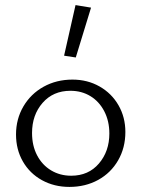

<svg xmlns="http://www.w3.org/2000/svg" viewBox="-20 -731 557 755"><path d="M232 -512 277 -711 338 -701 278 -505ZM43 -202Q43 -263 72 -312.5Q101 -362 151.5 -390Q202 -418 265 -418Q324 -418 371.5 -391Q419 -364 446 -317Q473 -270 473 -212Q473 -150 444.5 -100.5Q416 -51 366 -23.5Q316 4 253 4Q193 4 145 -22.5Q97 -49 70 -96Q43 -143 43 -202ZM410 -206Q410 -255 390 -293.5Q370 -332 335.5 -353Q301 -374 257 -374Q189 -374 147.5 -326.5Q106 -279 106 -208Q106 -158 126 -120Q146 -82 181 -61Q216 -40 260 -40Q328 -40 369 -88Q410 -136 410 -206Z"/></svg>

Font: Ysabeau Infant Semilight
Style: Regular
Weight: 300
Designer: Christian Thalmann (Catharsis Fonts)
Version: Version 0.003